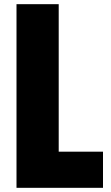

<svg xmlns="http://www.w3.org/2000/svg" viewBox="-20 -826 530 919"><path d="M59 73V-806H261V-100H473V73Z"/></svg>

Font: Farlight84_Sys_V01
Style: Bold
Weight: 700
Designer: Monotype Design Team, Nadine Chahine and Nizar Qandah
Foundry: Monotype Imaging Inc.
Version: Version 2.004;October 31, 2024;FontCreator 14.0.0.2814 64-bi